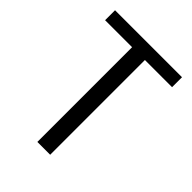

<svg xmlns="http://www.w3.org/2000/svg" viewBox="-201 -795 900 900"><g transform="rotate(45 249.5 -345.0)"><path d="M472 -626H292V2H207V-626H28V-692H472Z"/></g></svg>

Font: Repo Regular
Style: Regular
Weight: 400
Designer: Stefan Peev
Foundry: Context Ltd
Version: Version 1.502